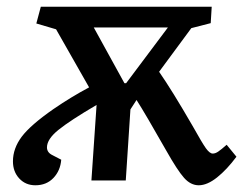

<svg xmlns="http://www.w3.org/2000/svg" viewBox="-20 -531 716 565"><path d="M600.1 -462.9 543 -448.2 448.2 -319.8Q486.8 -264.2 546.9 -160.2Q574.7 -110.4 585.9 -94.7Q597.2 -79.1 606 -79.1Q613.8 -79.1 622.3 -85Q630.9 -90.8 647 -105L675.8 -69.8Q647.9 -32.2 618.9 -9Q589.8 14.2 564.9 14.2Q541 14.2 521.5 -7.8Q502 -29.8 469.2 -87.9Q407.7 -196.3 381.8 -236.8L363.8 -209L350.1 0H249L264.2 -222.2Q186 -176.3 152.1 -148.9Q118.2 -121.6 118.2 -97.2Q118.2 -82 134.8 -74.2L160.2 -61Q157.7 -28.8 137.2 -7.3Q116.7 14.2 84 14.2Q55.2 14.2 36.6 -5.9Q18.1 -25.9 18.1 -56.2Q18.1 -94.2 43.9 -128.7Q69.8 -163.1 137.2 -210Q189.9 -246.1 242.2 -273.9L145 -444.8L86.9 -461.9L100.1 -511.2H603ZM346.2 -286.1H351.1L474.1 -450.2H255.9Z"/></svg>

Font: Literata Book SemiBold
Style: Italic
Weight: 600
Italic angle: -3°
Designer: Latin by Veronika Burian and Jose Scaglione. Greek by Irene Vlachou. Cyrillic by Vera Evstafieva
Foundry: TypeTogether
Version: Version 1.003;PS 001.003;hotconv 1.0.88;makeotf.lib2.5.64775